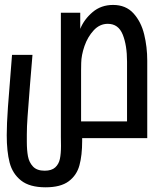

<svg xmlns="http://www.w3.org/2000/svg" viewBox="-20 -574 640 798"><path d="M8 -12Q8 -58 13 -129Q18 -200 30 -346H115L105 -225.5Q97.5 -130 94.5 -88.5Q91.5 -47 91.5 -15V15.5Q91.5 50 96.2 75.5Q101 101 117.2 118.2Q133.5 135.5 165.5 135.5Q194.5 135.5 209.5 121.8Q224.5 108 229 86.2Q233.5 64.5 233.5 32L233 -5V-521H313.5V-454Q329.5 -493.5 364.8 -523.5Q400 -553.5 450 -553.5Q503 -553.5 534.8 -518.5Q566.5 -483.5 579.2 -431.2Q592 -379 592 -321.5V0H321.5V12Q321.5 71.5 310.2 113Q299 154.5 265.5 179.5Q232 204.5 169.5 204.5Q103 204.5 67.5 176.2Q32 148 20 101.8Q8 55.5 8 -12ZM508 -69.5V-318Q508 -386 490 -430.5Q472 -475 428 -475Q394.5 -475 369.5 -448Q344.5 -421 331.2 -382.8Q318 -344.5 317.5 -312L317 -281V-69.5Z"/></svg>

Font: JuliaMono Italic
Style: Regular
Weight: 400
Italic angle: -9°
Monospace: yes
Designer: cormullion
Foundry: corm
Version: Version 0.049; ttfautohint (v1.8.4)